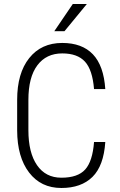

<svg xmlns="http://www.w3.org/2000/svg" viewBox="-20 -937 605 967"><path d="M510.3 -221.7Q502.4 -102.1 445.8 -46.1Q389.2 9.8 289.1 9.8Q186 9.8 126.5 -68.1Q66.9 -146 66.4 -279.8V-434.1Q66.4 -568.4 127.2 -644.5Q188 -720.7 293.5 -720.7Q393.1 -720.7 447.8 -663.6Q502.4 -606.4 510.3 -488.3H453.6Q445.8 -585 408 -626.5Q370.1 -668 293.5 -668Q212.9 -668 168 -607.9Q123 -547.9 123 -433.6V-281.2Q123 -168 166.5 -105Q210 -42 289.1 -42Q372.1 -42 409.2 -83.5Q446.3 -125 453.6 -221.7ZM346.7 -917H417.5L304.7 -779.8H253.4Z"/></svg>

Font: Roboto Condensed Light
Style: Regular
Weight: 300
Designer: Google
Version: Version 2.134; 2016